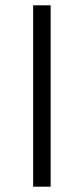

<svg xmlns="http://www.w3.org/2000/svg" viewBox="-20 -686 315 724"><path d="M171 18H105V-666H171Z"/></svg>

Font: STIX
Style: Italic
Weight: 400
Italic angle: -16.33°
Designer: MicroPress Inc., with final additions and corrections provided by Coen Hoffman, Elsevier (retired)
Version: Version 1.1.1